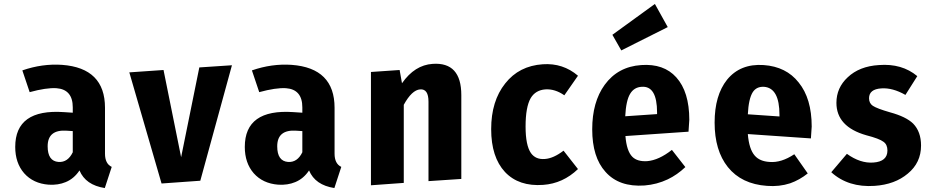

<svg xmlns="http://www.w3.org/2000/svg" viewBox="-20 -921 4728 971"><path d="M511 -144Q511 -93 545 -77L510 30Q413 15 382 -59Q354 -17 312 0Q274 16 226 13Q148 7 102 -45Q57 -97 57 -178Q57 -371 303 -354L348 -351V-378Q348 -469 265 -475Q214 -478 130 -455L93 -565Q194 -600 294 -593Q511 -577 511 -376ZM348 -151V-258L318 -260Q221 -267 221 -181Q221 -106 276 -102Q323 -99 348 -151Z M993 -7 797 7 634 -555 807 -567 896 -126 988 -580 1153 -591Z M1672 -144Q1672 -93 1706 -77L1671 30Q1574 15 1543 -59Q1515 -17 1473 0Q1435 16 1387 13Q1309 7 1263 -45Q1218 -97 1218 -178Q1218 -371 1464 -354L1509 -351V-378Q1509 -469 1426 -475Q1375 -478 1291 -455L1254 -565Q1355 -600 1455 -593Q1672 -577 1672 -376ZM1509 -151V-258L1479 -260Q1382 -267 1382 -181Q1382 -106 1437 -102Q1484 -99 1509 -151Z M2313 -440V-16L2147 -5V-407Q2147 -472 2105 -469Q2063 -466 2022 -391V4L1856 16V-557L2001 -567L2013 -500Q2077 -592 2168 -598Q2313 -608 2313 -440Z M2903 -538 2834 -439Q2787 -472 2738 -469Q2688 -465 2664 -425Q2638 -380 2638 -281Q2638 -186 2665 -147Q2689 -113 2736 -117Q2779 -120 2830 -159L2903 -66Q2827 7 2727 14Q2604 23 2534 -51Q2464 -126 2464 -268Q2464 -410 2535 -499Q2605 -588 2725 -596Q2827 -603 2903 -538Z M3122 -666 3077 -745 3292 -901 3357 -784ZM3462 -255 3143 -233Q3149 -157 3178 -128Q3203 -103 3253 -106Q3312 -111 3378 -163L3446 -76Q3405 -37 3357 -14Q3302 12 3240 17Q3111 26 3042 -52Q2975 -126 2975 -267Q2975 -405 3038 -492Q3105 -584 3223 -592Q3337 -600 3400 -530Q3466 -457 3466 -315ZM3303 -352Q3303 -488 3225 -482Q3187 -480 3167 -447Q3146 -413 3142 -333L3303 -344Z M4081 -221 3762 -243Q3768 -167 3797 -134Q3822 -105 3872 -102Q3931 -97 3997 -141L4065 -44Q4024 -11 3976 6Q3921 24 3859 19Q3730 10 3661 -76Q3594 -160 3594 -301Q3594 -439 3657 -518Q3724 -600 3842 -592Q3956 -584 4019 -504Q4085 -423 4085 -281ZM3922 -340Q3922 -476 3844 -482Q3806 -484 3787 -455Q3766 -422 3762 -343L3922 -332Z M4619 -536 4559 -441Q4494 -478 4437 -474Q4375 -470 4375 -424Q4375 -399 4394 -386Q4415 -372 4481 -353Q4562 -331 4598 -296Q4638 -255 4638 -185Q4638 -98 4571 -43Q4506 12 4403 19Q4270 28 4184 -50L4263 -143Q4331 -94 4397 -99Q4468 -104 4468 -160Q4468 -190 4448 -204Q4427 -220 4361 -237Q4210 -280 4210 -401Q4210 -477 4267 -530Q4326 -586 4425 -592Q4541 -601 4619 -536Z"/></svg>

Font: Xiangcui Wave Sans Xiangcui Wave Sans
Style: Regular
Weight: 800
Width: 3
Version: Version 0.920;March 28, 2024;FontCreator 14.0.0.2814 64-bit